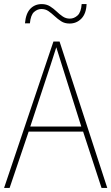

<svg xmlns="http://www.w3.org/2000/svg" viewBox="-20 -969 544 938"><path d="M476 -51 386 -326H120L27 -51H0L241 -766H271L504 -51ZM282 -652Q276 -672 269.5 -692Q263 -712 255 -738Q248 -716 241 -694.5Q234 -673 227 -651L128 -351H377ZM102 -855Q106 -903 128 -926Q150 -949 184 -949Q207 -949 224.5 -938Q242 -927 256.5 -913Q271 -899 286.5 -888.5Q302 -878 321 -878Q342 -878 359 -893.5Q376 -909 379 -949H403Q401 -902 377.5 -878Q354 -854 320 -854Q296 -854 279 -865Q262 -876 247 -890Q232 -904 217 -914.5Q202 -925 182 -925Q163 -925 146.5 -910.5Q130 -896 126 -855Z"/></svg>

Font: Noto Sans Tamil UI SemiCondensed Thin
Style: Regular
Weight: 100
Width: 4
Designer: Jelle Bosma - Monotype Design Team
Foundry: Monotype Imaging Inc.
Version: Version 2.004; ttfautohint (v1.8.4.7-5d5b)